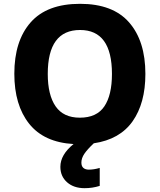

<svg xmlns="http://www.w3.org/2000/svg" viewBox="-20 -745 836 1005"><path d="M406 106Q406 125 416.5 134Q427 143 445 143Q471 143 502 134V228Q464 240 423 240Q366 240 331 209Q296 178 296 128Q296 65 365 9Q210 0 132.5 -97.5Q55 -195 55 -359Q55 -531 140.5 -628Q226 -725 399 -725Q571 -725 656 -627.5Q741 -530 741 -358Q741 -205 674 -110Q607 -15 471 5Q437 37 421.5 60Q406 83 406 106ZM398 -129Q486 -129 526 -188Q566 -247 566 -358Q566 -588 399 -588Q230 -588 230 -358Q230 -248 271 -188.5Q312 -129 398 -129Z"/></svg>

Font: Noto Sans UI ExtraBold
Style: Regular
Weight: 800
Designer: Monotype Design Team
Foundry: Monotype Imaging Inc.
Version: Version 1.001